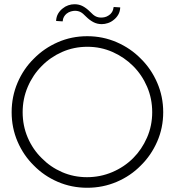

<svg xmlns="http://www.w3.org/2000/svg" viewBox="-20 -879 826 907"><path d="M645 -97Q694 -145 722.5 -210Q751 -275 751 -349Q751 -423 722.5 -488.5Q694 -554 645 -602Q597 -651 531.5 -679.5Q466 -708 392 -708Q318 -708 253 -679.5Q188 -651 140 -602Q91 -554 63 -488.5Q35 -423 35 -349Q35 -275 63 -210Q91 -145 140 -97Q188 -48 253 -20Q318 8 392 8Q466 8 531.5 -20Q597 -48 645 -97ZM177 -132Q135 -173 111 -229Q87 -285 87 -349Q87 -412 111 -468.5Q135 -525 177 -567Q218 -609 273.5 -633.5Q329 -658 393 -658Q456 -658 511.5 -633.5Q567 -609 609 -567Q651 -525 675 -469Q699 -413 699 -349Q699 -285 674.5 -229Q650 -173 609 -132Q567 -90 510.5 -66Q454 -42 391 -42Q328 -42 273 -66Q218 -90 177 -132ZM517 -785Q530 -795 538.5 -809.5Q547 -824 548 -844L517 -846Q515 -831 508.5 -821Q502 -811 493 -806Q484 -800 475 -798Q466 -796 458 -796Q444 -796 432.5 -801.5Q421 -807 405 -824Q389 -840 371.5 -849.5Q354 -859 332 -859Q317 -859 302.5 -854Q288 -849 276 -839Q263 -829 254.5 -814.5Q246 -800 245 -780L276 -778Q277 -791 282 -799.5Q287 -808 294 -814Q304 -822 315 -825Q326 -828 334 -828Q348 -828 359.5 -822.5Q371 -817 387 -800Q403 -784 421 -774.5Q439 -765 461 -765Q475 -765 490 -770Q505 -775 517 -785Z"/></svg>

Font: Josefin Slab Thin Medium
Style: Regular
Weight: 500
Version: Version 2.000